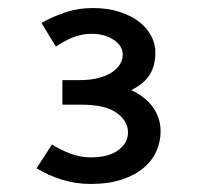

<svg xmlns="http://www.w3.org/2000/svg" viewBox="-20 -727 490 477"><path d="M205 -270Q167 -270 132.5 -281Q98 -292 71 -309L109 -368Q130 -355 154.5 -345.5Q179 -336 205 -336Q250 -336 274 -354Q298 -372 298 -398Q298 -426 270 -446.5Q242 -467 181 -467H135V-528H178Q207 -528 227.5 -534Q248 -540 260.5 -549Q273 -558 279 -569Q285 -580 285 -591Q285 -613 262.5 -628Q240 -643 208 -643Q182 -643 159.5 -633.5Q137 -624 119 -611L83 -670Q107 -684 140 -695.5Q173 -707 211 -707Q248 -707 277 -697.5Q306 -688 325.5 -673Q345 -658 355.5 -638Q366 -618 366 -597Q366 -564 352 -541.5Q338 -519 306 -503Q341 -487 360 -460.5Q379 -434 379 -400Q379 -376 369 -352.5Q359 -329 337.5 -310.5Q316 -292 283 -281Q250 -270 205 -270Z"/></svg>

Font: ABeeZee
Style: Regular
Weight: 400
Designer: Anja Meiners
Foundry: Anja Meiners
Version: Version 1.001